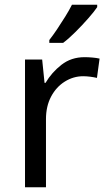

<svg xmlns="http://www.w3.org/2000/svg" viewBox="-20 -786 453 806"><path d="M335 -546Q350 -546 367.5 -544.5Q385 -543 398 -540L387 -459Q374 -462 358.5 -464Q343 -466 329 -466Q288 -466 252 -443.5Q216 -421 194.5 -380.5Q173 -340 173 -286V0H85V-536H157L167 -438H171Q197 -482 238 -514Q279 -546 335 -546ZM388 -756Q376 -738 351 -709.5Q326 -681 297.5 -652.5Q269 -624 245 -606H187V-618Q202 -637 219.5 -663Q237 -689 254 -716.5Q271 -744 282 -766H388Z"/></svg>

Font: Noto Sans Historical
Style: Regular
Weight: 400
Designer: Monotype Design Team
Foundry: Monotype Imaging Inc.
Version: Version 2.013; ttfautohint (v1.8.4.7-5d5b)